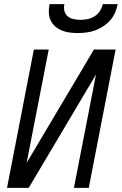

<svg xmlns="http://www.w3.org/2000/svg" viewBox="-20 -910 590 930"><path d="M14 0 144 -670H216L109 -121L435 -670H540L410 0H338L445 -549L119 0ZM357 -750Q337 -750 317 -752.5Q297 -755 279 -762.5Q261 -770 247 -782.5Q233 -795 225 -812Q217 -829 216.5 -849Q216 -869 220 -890H292Q288 -873 292 -857Q296 -841 308 -831Q320 -821 336.5 -817.5Q353 -814 370 -814Q387 -814 404.5 -817.5Q422 -821 438 -831Q454 -841 464 -857Q474 -873 478 -890H550Q546 -869 537.5 -849Q529 -829 514 -812Q499 -795 480 -782.5Q461 -770 440 -762.5Q419 -755 398 -752.5Q377 -750 357 -750Z"/></svg>

Font: Lode
Style: Italic
Weight: 400
Italic angle: -11°
Monospace: yes
Designer: Belleve Invis
Foundry: Belleve Invis
Version: Version 29.2.0; ttfautohint (v1.8.3)